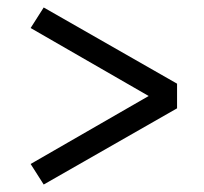

<svg xmlns="http://www.w3.org/2000/svg" viewBox="-20 -509 546 514"><path d="M97 -15 62 -70 378 -252 62 -434 97 -489 454 -285V-219Z"/></svg>

Font: Lexend Light
Style: Regular
Weight: 300
Designer: Bonnie Shaver-Troup, Thomas Jockin
Foundry: Lexend
Version: Version 1.007; ttfautohint (v1.8.3)